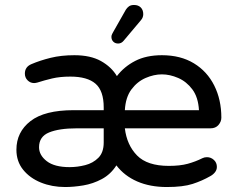

<svg xmlns="http://www.w3.org/2000/svg" viewBox="-20 -742 951 772"><path d="M242 10Q189 10 144.5 -8Q100 -26 73 -59.5Q46 -93 46 -140Q46 -211 102.5 -255Q159 -299 276 -299H397V-310Q397 -377 364 -405.5Q331 -434 263 -434Q221 -434 189.5 -426.5Q158 -419 130 -410Q122 -408 117 -408Q102 -408 91 -419Q80 -430 80 -446Q80 -473 106 -484Q141 -499 183.5 -509.5Q226 -520 279 -520Q344 -520 386 -496.5Q428 -473 450 -436Q479 -474 523.5 -497Q568 -520 631 -520Q706 -520 759.5 -487.5Q813 -455 841.5 -398Q870 -341 870 -269Q870 -253 858.5 -239.5Q847 -226 826 -226H482Q490 -159 531 -117Q572 -75 659 -75Q704 -75 735 -83.5Q766 -92 794 -106Q802 -110 812 -110Q828 -110 840 -99Q852 -88 852 -71Q852 -59 844.5 -49.5Q837 -40 826 -34Q793 -15 754.5 -2.5Q716 10 651 10Q583 10 531.5 -12.5Q480 -35 448 -77Q425 -41 389.5 -22Q354 -3 315 3.5Q276 10 242 10ZM482 -299H780Q777 -351 753.5 -382.5Q730 -414 696.5 -428.5Q663 -443 631 -443Q599 -443 565.5 -428.5Q532 -414 508.5 -382.5Q485 -351 482 -299ZM260 -70Q291 -70 322.5 -78Q354 -86 375.5 -107.5Q397 -129 397 -169V-226H288Q218 -226 177.5 -209.5Q137 -193 137 -150Q137 -118 168 -94Q199 -70 260 -70ZM455 -567Q443 -567 435.5 -574.5Q428 -582 428 -594Q428 -600 431 -605.5Q434 -611 435 -613L486 -703Q491 -711 498.5 -716.5Q506 -722 519 -722Q536 -722 546 -712Q556 -702 556 -685Q556 -671 546 -660L477 -578Q468 -567 455 -567Z"/></svg>

Font: Varela Round
Style: Regular
Weight: 400
Designer: Joe Prince, Avraham Cornfeld
Foundry: Joe Prince, Avraham Cornfeld
Version: Version 3.010; ttfautohint (v1.8.4.7-5d5b)